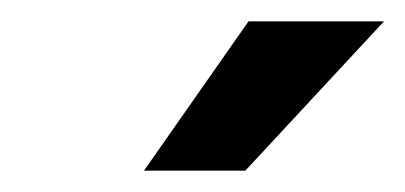

<svg xmlns="http://www.w3.org/2000/svg" viewBox="-20 -791 380 180"><path d="M115 -631 213 -771H340L210 -631Z"/></svg>

Font: Exo Thin
Style: Bold Italic
Weight: 700
Italic angle: -9°
Version: Version 2.000